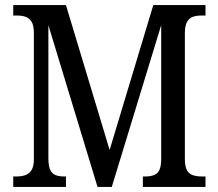

<svg xmlns="http://www.w3.org/2000/svg" viewBox="-20 -734 858 754"><path d="M32 0V-41H44Q64 -41 79 -46Q94 -51 103.5 -65.5Q113 -80 113 -108V-605Q113 -634 104 -648.5Q95 -663 80.5 -668Q66 -673 47 -673H32V-714H239L422 -107H399L582 -714H787V-673H770Q752 -673 737.5 -668Q723 -663 714.5 -648Q706 -633 706 -603V-111Q706 -81 714 -66Q722 -51 737.5 -46Q753 -41 772 -41H787V0H541V-41H550Q571 -41 585 -46.5Q599 -52 606 -66.5Q613 -81 613 -111V-669L623 -668L419 0H363L160 -668L170 -669V-114Q170 -82 177.5 -66.5Q185 -51 199 -46Q213 -41 232 -41H239V0Z"/></svg>

Font: Noto Serif Condensed
Style: Regular
Weight: 400
Width: 3
Designer: Monotype Design Team
Foundry: Monotype Imaging Inc.
Version: Version 2.015